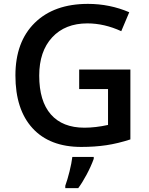

<svg xmlns="http://www.w3.org/2000/svg" viewBox="-20 -744 766 985"><path d="M59.1 0ZM386.2 -387.2H648.9V-28.8Q584.5 -7.8 525.1 1Q465.8 9.8 397 9.8Q234.9 9.8 147 -86.2Q59.1 -182.1 59.1 -356.9Q59.1 -529.3 158.2 -626.7Q257.3 -724.1 431.2 -724.1Q543 -724.1 643.1 -681.2L602.1 -584Q515.1 -624 428.2 -624Q314 -624 247.6 -552.2Q181.2 -480.5 181.2 -356Q181.2 -225.1 241 -157Q300.8 -88.9 413.1 -88.9Q469.7 -88.9 534.2 -103V-287.1H386.2ZM314.9 209Q326.2 177.7 336.7 135.5Q347.2 93.3 351.1 61H460.9V70.8Q446.8 109.9 424.3 151.9Q401.9 193.8 381.3 221.2H314.9Z"/></svg>

Font: Open Sans Semibold
Style: Regular
Weight: 600
Foundry: Ascender Corporation
Version: Version 1.10; ttfautohint (v1.5.65-e2d9)